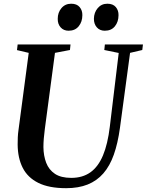

<svg xmlns="http://www.w3.org/2000/svg" viewBox="-20 -976 769 1006"><path d="M661.5 -699 608.5 -306Q597.5 -225.5 576.5 -166Q555.5 -106.5 521.5 -67.5Q487.5 -28.5 439.2 -9.2Q391 10 326.5 10Q236.5 10 180.8 -17.8Q125 -45.5 99 -96.8Q73 -148 72.5 -219Q72.5 -237 73.2 -256Q74 -275 77 -295.5L130.5 -699L69 -713.5L72.5 -743H349.5L346.5 -714L268 -699L215 -301Q211.5 -275 209.5 -250.8Q207.5 -226.5 207.5 -205.5Q208 -160 222 -123.2Q236 -86.5 267.8 -65.2Q299.5 -44 353.5 -44Q412.5 -44 453.5 -73Q494.5 -102 519.5 -161.5Q544.5 -221 555.5 -313L602 -698.5L526.5 -714L529.5 -743H729L725.5 -714ZM339.5 -815Q313.5 -815 297.8 -832.5Q282 -850 282.5 -877.5Q282.5 -910.5 302 -933.5Q321.5 -956.5 353 -956.5Q382.5 -956.5 397.2 -939Q412 -921.5 411.5 -896.5Q411.5 -862 392.5 -838.5Q373.5 -815 339.5 -815ZM529 -815Q503 -815 487.5 -832.5Q472 -850 472 -877.5Q472.5 -910.5 492 -933.5Q511.5 -956.5 542.5 -956.5Q572 -956.5 586.8 -939Q601.5 -921.5 601 -896.5Q601 -862 582.2 -838.5Q563.5 -815 529 -815Z"/></svg>

Font: Merriweather 96pt SemiBold
Style: Italic
Weight: 600
Italic angle: -7.8°
Version: Version 2.101